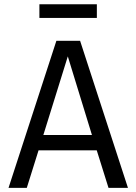

<svg xmlns="http://www.w3.org/2000/svg" viewBox="-20 -902 655 922"><path d="M444.6 -180H165.1L108.7 0H21L250.8 -706.2H364.6L594.4 0H501ZM188.2 -253.8H421.5L305.6 -631.3ZM445.1 -815.9H169.2V-881.5H445.1Z"/></svg>

Font: FiraCode Nerd Font Mono
Style: Regular
Weight: 400
Monospace: yes
Designer: Carrois Corporate, Edenspiekermann AG, Nikita Prokopov
Foundry: Carrois Corporate, Edenspiekermann AG, Nikita Prokopov
Version: Version 6.002;Nerd Fonts 3.4.0